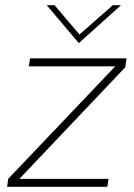

<svg xmlns="http://www.w3.org/2000/svg" viewBox="-20 -717 516 737"><path d="M7.5 0H392L396.5 -30.5H54.5L461 -459L465.5 -493H95.5L90.5 -462.5H422.5L11.5 -30.5ZM159.5 -697 282.5 -551.5 444.5 -697H413L285 -584.5L189.5 -697Z"/></svg>

Font: HK Grotesk ExtraLight
Style: Italic
Weight: 200
Italic angle: -16°
Designer: Alfredo Marco Pradil
Foundry: Hanken Design Co.
Version: Version 3.001;FEAKit 1.0